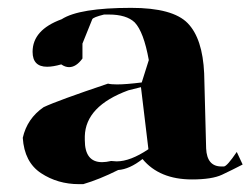

<svg xmlns="http://www.w3.org/2000/svg" viewBox="-20 -526 639 489"><path d="M192 -57H181Q127 -57 84.5 -85Q42 -113 38 -175Q49 -224 91 -253Q127 -270 255 -313Q263 -311 278 -311Q301 -311 341 -316L359 -373Q346 -445 323 -469Q302 -489 257 -489H245Q217 -482 215 -477L190 -415V-377Q174 -355 156 -355Q146 -355 136 -362Q115 -356 100 -356Q63 -356 63 -394Q63 -450 137 -477Q182 -506 314 -506Q420 -506 458 -467Q496 -428 500 -339L505 -148Q507 -102 544 -102H550Q558 -102 583 -139L598 -107Q571 -93 545.5 -81Q520 -69 469 -69Q386 -69 343 -121Q310 -95 281 -93Q233 -69 192 -57ZM240 -113Q250 -113 263 -116L277 -115Q312 -115 358 -146L339 -304L307 -296Q198 -256 196 -179V-169Q196 -113 240 -113ZM141 -451 142 -465Z"/></svg>

Font: Xiangcui Kesong Xiangcui Kesong
Style: Regular
Weight: 400
Version: Version 1.501;March 28, 2024;FontCreator 14.0.0.2814 64-bit